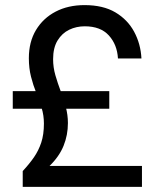

<svg xmlns="http://www.w3.org/2000/svg" viewBox="-20 -732 617 752"><path d="M69 0V-62Q95 -90 113 -116Q131 -142 141.5 -173.5Q152 -205 152 -248Q152 -280 143 -309.5Q134 -339 122 -368.5Q110 -398 101.5 -431.5Q93 -465 93 -504Q93 -568 121 -614.5Q149 -661 198 -686.5Q247 -712 311 -712Q384 -712 432 -683.5Q480 -655 505.5 -607.5Q531 -560 534 -503H442Q439 -557 406.5 -593Q374 -629 312 -629Q279 -629 251 -615.5Q223 -602 205.5 -573.5Q188 -545 188 -500Q188 -468 197 -437Q206 -406 217.5 -375.5Q229 -345 237.5 -313.5Q246 -282 246 -250Q246 -203 229 -161Q212 -119 174 -82H536V0ZM30 -306V-375H408V-306Z"/></svg>

Font: DM Sans 9pt 36pt Medium
Style: Regular
Weight: 500
Version: Version 4.004;gftools[0.9.30]